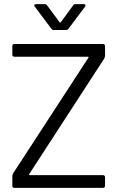

<svg xmlns="http://www.w3.org/2000/svg" viewBox="-20 -914 592 934"><path d="M149 -882 230 -774C233 -769 238 -768 243 -768H300C305 -768 310 -769 313 -774L394 -882C399 -888 396 -894 388 -894H348C343 -894 339 -893 336 -888L276 -806C275 -804 271 -804 270 -806L209 -888C206 -893 201 -894 196 -894H155C147 -894 144 -888 149 -882ZM50 0H481C487 0 491 -4 491 -10V-52C491 -58 487 -62 481 -62H125C122 -62 120 -65 122 -67L487 -629C489 -633 491 -638 491 -642V-690C491 -696 487 -700 481 -700H50C44 -700 40 -696 40 -690V-648C40 -642 44 -638 50 -638H407C410 -638 412 -635 410 -633L44 -71C42 -67 40 -62 40 -58V-10C40 -4 44 0 50 0Z"/></svg>

Font: Elastic
Style: elastic
Weight: 400
Designer: Jeremy Tribby
Foundry: Tribby Type
Version: Version 1.422;hotconv 1.0.109;makeotfexe 2.5.65596